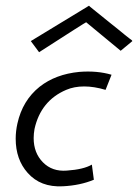

<svg xmlns="http://www.w3.org/2000/svg" viewBox="-20 -645 484 673"><path d="M371 -383 350 -330Q310 -342 275 -342Q240 -342 212 -330Q123 -292 101 -193Q98 -176 98 -161Q98 -109 130.5 -76Q163 -43 214 -47Q273 -51 302 -68L309 -15Q261 5 200 8Q122 12 77 -39Q35 -86 35 -159Q35 -185 41 -212Q59 -293 119 -341Q175 -385 258 -393Q320 -398 371 -383ZM444 -501 403 -467 282 -567Q280 -567 117 -462L88 -501L292 -625Q291 -625 308.5 -611Q326 -597 368 -563Q381 -553 395.5 -541Q410 -529 417.5 -523Q425 -517 432 -511.5Q439 -506 442 -504Z"/></svg>

Font: GFS Neohellenic Rg
Style: Italic
Weight: 400
Italic angle: -12°
Designer: Takis Katsoulidis and George D. Matthiopoulos
Foundry: Takis Katsoulidis and George D. Matthiopoulos
Version: Version 1.0